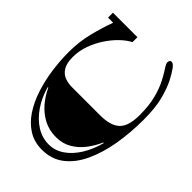

<svg xmlns="http://www.w3.org/2000/svg" viewBox="-114 -988 1324 1324"><g transform="rotate(-45 548.5 -326.0)"><path d="M666 22Q537 22 421 2Q305 -18 215 -60Q125 -102 73.5 -168.5Q22 -235 22 -328Q22 -404 58 -461Q94 -518 155.5 -558.5Q217 -599 295.5 -624.5Q374 -650 460 -662Q546 -674 630 -674Q731 -674 822 -651Q913 -628 989 -600V-650H1037V-411H989Q970 -448 933 -486.5Q896 -525 846.5 -557.5Q797 -590 740.5 -610Q684 -630 625 -630Q567 -630 534 -611Q501 -592 487.5 -559.5Q474 -527 474 -485V-211Q474 -111 517 -65.5Q560 -20 669 -20Q764 -20 832 -38.5Q900 -57 946 -81.5Q992 -106 1019.5 -124.5Q1047 -143 1060 -143Q1067 -143 1075.5 -139Q1084 -135 1084 -123Q1084 -108 1057 -88Q1030 -68 980 -42Q930 -17 854.5 2.5Q779 22 666 22ZM356 -59 357 -64Q302 -88 255.5 -124Q209 -160 180.5 -209Q152 -258 152 -320Q152 -389 180.5 -442.5Q209 -496 255.5 -535.5Q302 -575 357 -600L356 -605Q276 -583 213.5 -540Q151 -497 116 -441Q81 -385 81 -320Q81 -261 116 -209.5Q151 -158 213.5 -119Q276 -80 356 -59Z"/></g></svg>

Font: Diplomata SC
Style: Regular
Weight: 400
Designer: Eduardo Rodriguez Tunni
Foundry: Eduardo Rodriguez Tunni
Version: Version 1.002; ttfautohint (v1.8.4.7-5d5b);gftools[0.9.23]